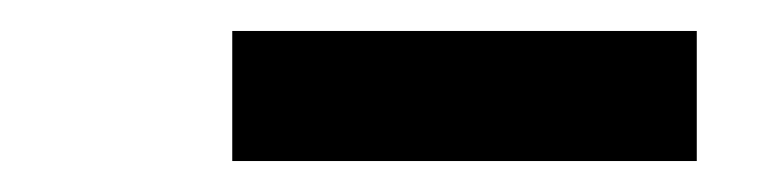

<svg xmlns="http://www.w3.org/2000/svg" viewBox="-20 -732 490 124"><path d="M130 -628V-712H430V-628Z"/></svg>

Font: Iosevka Etoile SmBdObl
Style: Regular
Weight: 600
Italic angle: -9°
Designer: Belleve Invis
Foundry: Belleve Invis
Version: Version 15.5.2; ttfautohint (v1.8.4)